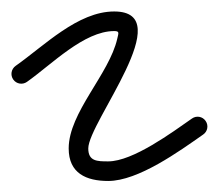

<svg xmlns="http://www.w3.org/2000/svg" viewBox="-38 -303 390 343"><path d="M-14.3 -160.9C-8.7 -153 2.2 -151.1 10.1 -156.7C53.9 -187.5 111.9 -247.5 166 -247.5C175.9 -247.5 173.8 -244 171.5 -233.9C157.1 -170.4 84.7 -102 84.7 -37.8C84.7 6.6 116.1 20.3 155.3 20.3C209 20.3 282.3 -32.8 325 -62.7C333 -68.2 334.9 -79.1 329.3 -87C323.8 -95 312.9 -96.9 305 -91.3C305 -91.3 305 -91.3 305 -91.3C269.6 -66.6 199.5 -14.7 155.3 -14.7C135.7 -14.7 119.7 -14.8 119.7 -37.8C119.7 -84.6 282.8 -282.5 166 -282.5C101 -282.5 41.1 -221.3 -10.1 -185.3C-18 -179.7 -19.9 -168.8 -14.3 -160.9Z"/></svg>

Font: FRB American Cursive Guidelines
Style: Italic
Weight: 400
Italic angle: -25°
Version: Version 2.0;Modular Font Editor K font №1